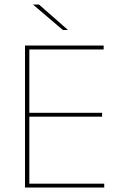

<svg xmlns="http://www.w3.org/2000/svg" viewBox="-20 -844 547 864"><path d="M92.5 0V-639H112V0ZM99 0V-17.5H449V0ZM102.5 -319V-336.5H439.5V-319ZM98 -621.5V-639H446.5V-621.5ZM155.5 -823.5 285.5 -709.5V-709H263L129.5 -822.5V-823.5Z"/></svg>

Font: Anek Bangla Thin
Style: Regular
Weight: 250
Designer: Sulekha Rajkumar (Bangla), Yesha Goshar (Latin)
Foundry: Ek Type
Version: Version 1.003